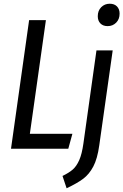

<svg xmlns="http://www.w3.org/2000/svg" viewBox="-20 -797 661 1029"><path d="M140 -80H368L346 0H39L136 -689H226ZM315 146Q350 129 370 111.5Q390 94 404.5 61.5Q419 29 427 -28L497 -527H584L512 -18Q502 54 480 95.5Q458 137 426 161Q394 185 337 212ZM504 -710Q504 -740 522.5 -758.5Q541 -777 568 -777Q593 -777 607 -762.5Q621 -748 621 -724Q621 -694 602.5 -675.5Q584 -657 557 -657Q532 -657 518 -671.5Q504 -686 504 -710Z"/></svg>

Font: Fira Sans Compressed
Style: Italic
Weight: 400
Width: 1
Italic angle: -8°
Designer: bBox Type GmbH & Carrois Corporate GbR & Edenspiekermann AG
Foundry: bBox Type GmbH & Carrois Corporate GbR & Edenspiekermann AG
Version: Version 4.301